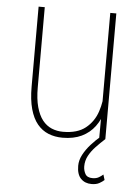

<svg xmlns="http://www.w3.org/2000/svg" viewBox="-52 -569 587 804"><g transform="rotate(5 241.5 -167.5)"><path d="M378.9 -122.1V-528.3H404.3V0H378.4ZM382.8 -205.6 402.8 -206.5Q402.8 -159.7 392.6 -120.4Q382.3 -81.1 360.6 -51.8Q338.9 -22.5 305.2 -6.3Q271.5 9.8 225.1 9.8Q192.4 9.8 165.3 -1.2Q138.2 -12.2 118.7 -35.9Q99.1 -59.6 88.4 -98.1Q77.6 -136.7 77.6 -192.4V-528.3H103.5V-191.4Q103.5 -142.6 112.8 -108.9Q122.1 -75.2 138.4 -54.4Q154.8 -33.7 177 -24.4Q199.2 -15.1 225.1 -15.1Q285.2 -15.1 319.6 -42.7Q354 -70.3 368.4 -113.8Q382.8 -157.2 382.8 -205.6ZM384.8 -9.3 404.3 0Q384.3 18.1 366.5 36.9Q348.6 55.7 337.4 76.4Q326.2 97.2 326.2 121.1Q326.2 138.2 334.2 152.8Q342.3 167.5 364.7 167.5Q380.9 167.5 391.6 161.1Q402.3 154.8 409.2 148.4L416 170.9Q408.2 178.2 395.5 185.3Q382.8 192.4 362.8 192.4Q335 192.4 317.9 174.8Q300.8 157.2 300.8 121.1Q300.8 97.7 313 74.5Q325.2 51.3 344.5 29.8Q363.8 8.3 384.8 -9.3Z"/></g></svg>

Font: Roboto Condensed Thin
Style: Regular
Weight: 250
Width: 3
Designer: Christian Robertson
Foundry: Google
Version: Version 3.009; 2024